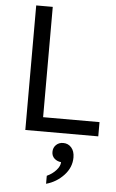

<svg xmlns="http://www.w3.org/2000/svg" viewBox="-64 -743 651 1075"><g transform="rotate(5 261.5 -205.0)"><path d="M188 -700V-80H505V0H95V-700ZM377 130Q377 186 336 230Q295 274 237 290V245Q268 231 289 207.5Q310 184 310 162Q288 160 272.5 146Q257 132 257 109Q257 85 273 69.5Q289 54 313 54Q341 54 359 74.5Q377 95 377 130Z"/></g></svg>

Font: Goli
Style: Regular
Weight: 400
Designer: jaikishan Patel
Foundry: MagicType
Version: Version 1.000